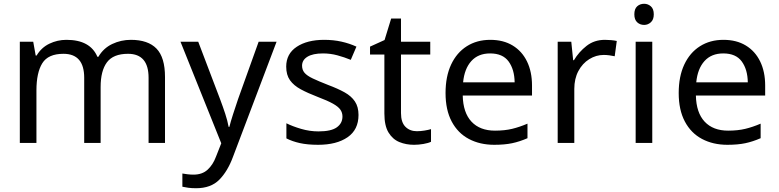

<svg xmlns="http://www.w3.org/2000/svg" viewBox="-20 -757 4124 1017"><path d="M673 -546Q764 -546 809 -499.5Q854 -453 854 -349V0H767V-345Q767 -472 658 -472Q580 -472 546.5 -427Q513 -382 513 -296V0H426V-345Q426 -472 316 -472Q235 -472 204 -422Q173 -372 173 -278V0H85V-536H156L169 -463H174Q199 -505 241.5 -525.5Q284 -546 332 -546Q458 -546 496 -456H501Q528 -502 574.5 -524Q621 -546 673 -546Z M936 -536H1030L1146 -231Q1161 -191 1173 -154.5Q1185 -118 1191 -85H1195Q1201 -110 1214 -150.5Q1227 -191 1241 -232L1350 -536H1445L1214 74Q1186 150 1141.5 195Q1097 240 1019 240Q995 240 977 237.5Q959 235 946 232V162Q957 164 972.5 166Q988 168 1005 168Q1051 168 1079.5 142Q1108 116 1124 73L1152 2Z M1879 -148Q1879 -70 1821 -30Q1763 10 1665 10Q1609 10 1568.5 1Q1528 -8 1497 -24V-104Q1529 -88 1574.5 -74.5Q1620 -61 1667 -61Q1734 -61 1764 -82.5Q1794 -104 1794 -140Q1794 -160 1783 -176Q1772 -192 1743.5 -208Q1715 -224 1662 -244Q1610 -264 1573 -284Q1536 -304 1516 -332Q1496 -360 1496 -404Q1496 -472 1551.5 -509Q1607 -546 1697 -546Q1746 -546 1788.5 -536.5Q1831 -527 1868 -510L1838 -440Q1804 -454 1767 -464Q1730 -474 1691 -474Q1637 -474 1608.5 -456.5Q1580 -439 1580 -409Q1580 -387 1593 -371.5Q1606 -356 1636.5 -341.5Q1667 -327 1718 -307Q1769 -288 1805 -268Q1841 -248 1860 -219.5Q1879 -191 1879 -148Z M2188 -62Q2208 -62 2229 -65.5Q2250 -69 2263 -73V-6Q2249 1 2223 5.5Q2197 10 2173 10Q2131 10 2095.5 -4.5Q2060 -19 2038 -55Q2016 -91 2016 -156V-468H1940V-510L2017 -545L2052 -659H2104V-536H2259V-468H2104V-158Q2104 -109 2127.5 -85.5Q2151 -62 2188 -62Z M2577 -546Q2646 -546 2695.5 -516Q2745 -486 2771.5 -431.5Q2798 -377 2798 -304V-251H2431Q2433 -160 2477.5 -112.5Q2522 -65 2602 -65Q2653 -65 2692.5 -74.5Q2732 -84 2774 -102V-25Q2733 -7 2693 1.5Q2653 10 2598 10Q2522 10 2463.5 -21Q2405 -52 2372.5 -113.5Q2340 -175 2340 -264Q2340 -352 2369.5 -415Q2399 -478 2452.5 -512Q2506 -546 2577 -546ZM2576 -474Q2513 -474 2476.5 -433.5Q2440 -393 2433 -321H2706Q2705 -389 2674 -431.5Q2643 -474 2576 -474Z M3184 -546Q3199 -546 3216.5 -544.5Q3234 -543 3247 -540L3236 -459Q3223 -462 3207.5 -464Q3192 -466 3178 -466Q3137 -466 3101 -443.5Q3065 -421 3043.5 -380.5Q3022 -340 3022 -286V0H2934V-536H3006L3016 -438H3020Q3046 -482 3087 -514Q3128 -546 3184 -546Z M3392 -737Q3412 -737 3427.5 -723.5Q3443 -710 3443 -681Q3443 -653 3427.5 -639Q3412 -625 3392 -625Q3370 -625 3355 -639Q3340 -653 3340 -681Q3340 -710 3355 -723.5Q3370 -737 3392 -737ZM3435 -536V0H3347V-536Z M3812 -546Q3881 -546 3930.5 -516Q3980 -486 4006.5 -431.5Q4033 -377 4033 -304V-251H3666Q3668 -160 3712.5 -112.5Q3757 -65 3837 -65Q3888 -65 3927.5 -74.5Q3967 -84 4009 -102V-25Q3968 -7 3928 1.5Q3888 10 3833 10Q3757 10 3698.5 -21Q3640 -52 3607.5 -113.5Q3575 -175 3575 -264Q3575 -352 3604.5 -415Q3634 -478 3687.5 -512Q3741 -546 3812 -546ZM3811 -474Q3748 -474 3711.5 -433.5Q3675 -393 3668 -321H3941Q3940 -389 3909 -431.5Q3878 -474 3811 -474Z"/></svg>

Font: Noto Sans Tifinagh Tawellemmet
Style: Regular
Weight: 400
Designer: JamraPatel
Foundry: JamraPatel LLC
Version: Version 2.006; ttfautohint (v1.8.4.7-5d5b)